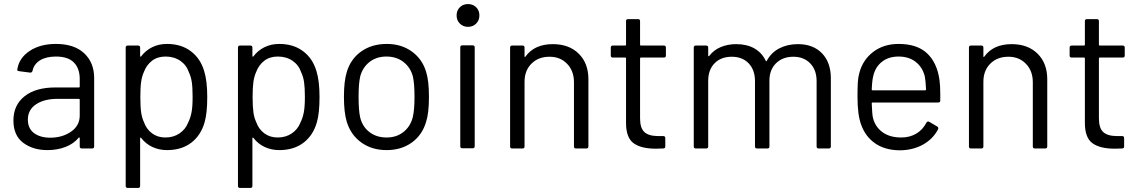

<svg xmlns="http://www.w3.org/2000/svg" viewBox="-20 -730 5607 944"><path d="M443 -346V-10Q443 0 433 0H382Q372 0 372 -10V-51Q372 -53 370.5 -54Q369 -55 367 -53Q342 -23 302 -7.5Q262 8 213 8Q142 8 94 -28Q46 -64 46 -138Q46 -213 100.5 -256.5Q155 -300 252 -300H368Q372 -300 372 -304V-342Q372 -393 343.5 -422.5Q315 -452 255 -452Q207 -452 177 -433.5Q147 -415 140 -382Q137 -372 128 -373L74 -380Q63 -382 65 -388Q73 -444 125 -479Q177 -514 255 -514Q345 -514 394 -468Q443 -422 443 -346ZM372 -162V-240Q372 -244 368 -244H263Q197 -244 157 -217Q117 -190 117 -142Q117 -98 147.5 -75.5Q178 -53 227 -53Q286 -53 329 -82.5Q372 -112 372 -162Z M999 -253Q999 -173 986 -129Q968 -65 920.5 -28.5Q873 8 801 8Q762 8 729 -7.5Q696 -23 674 -52Q672 -54 670.5 -53.5Q669 -53 669 -51V184Q669 194 659 194H608Q598 194 598 184V-496Q598 -506 608 -506H659Q669 -506 669 -496V-454Q669 -452 670.5 -451.5Q672 -451 674 -453Q696 -482 728.5 -498Q761 -514 801 -514Q871 -514 918.5 -478Q966 -442 984 -380Q999 -332 999 -253ZM927 -253Q927 -300 923 -326.5Q919 -353 909 -374Q897 -410 866.5 -431Q836 -452 794 -452Q754 -452 727 -431Q700 -410 687 -375Q678 -355 674 -328Q670 -301 670 -253Q670 -205 674 -177.5Q678 -150 688 -129Q700 -95 727.5 -74.5Q755 -54 793 -54Q833 -54 862.5 -74Q892 -94 905 -127Q916 -149 921.5 -176.5Q927 -204 927 -253Z M1551 -253Q1551 -173 1538 -129Q1520 -65 1472.5 -28.5Q1425 8 1353 8Q1314 8 1281 -7.5Q1248 -23 1226 -52Q1224 -54 1222.5 -53.5Q1221 -53 1221 -51V184Q1221 194 1211 194H1160Q1150 194 1150 184V-496Q1150 -506 1160 -506H1211Q1221 -506 1221 -496V-454Q1221 -452 1222.5 -451.5Q1224 -451 1226 -453Q1248 -482 1280.5 -498Q1313 -514 1353 -514Q1423 -514 1470.5 -478Q1518 -442 1536 -380Q1551 -332 1551 -253ZM1479 -253Q1479 -300 1475 -326.5Q1471 -353 1461 -374Q1449 -410 1418.5 -431Q1388 -452 1346 -452Q1306 -452 1279 -431Q1252 -410 1239 -375Q1230 -355 1226 -328Q1222 -301 1222 -253Q1222 -205 1226 -177.5Q1230 -150 1240 -129Q1252 -95 1279.5 -74.5Q1307 -54 1345 -54Q1385 -54 1414.5 -74Q1444 -94 1457 -127Q1468 -149 1473.5 -176.5Q1479 -204 1479 -253Z M1685 -131Q1671 -177 1671 -254Q1671 -331 1685 -376Q1704 -440 1756 -477Q1808 -514 1882 -514Q1953 -514 2004.5 -477Q2056 -440 2075 -377Q2089 -334 2089 -254Q2089 -173 2075 -131Q2056 -66 2004.5 -29Q1953 8 1881 8Q1809 8 1757 -29Q1705 -66 1685 -131ZM2009 -152Q2018 -188 2018 -253Q2018 -319 2010 -354Q1998 -399 1963.5 -425.5Q1929 -452 1880 -452Q1831 -452 1797 -425.5Q1763 -399 1751 -354Q1743 -319 1743 -253Q1743 -187 1751 -152Q1762 -107 1796.5 -80.5Q1831 -54 1881 -54Q1929 -54 1963 -80.5Q1997 -107 2009 -152Z M2225 -654Q2225 -679 2241 -694.5Q2257 -710 2281 -710Q2305 -710 2321 -694.5Q2337 -679 2337 -654Q2337 -630 2321 -614Q2305 -598 2281 -598Q2257 -598 2241 -614Q2225 -630 2225 -654ZM2243 -11V-497Q2243 -507 2253 -507H2304Q2314 -507 2314 -497V-11Q2314 -1 2304 -1H2253Q2243 -1 2243 -11Z M2873 -340V-10Q2873 0 2863 0H2812Q2802 0 2802 -10V-326Q2802 -381 2768.5 -416Q2735 -451 2682 -451Q2627 -451 2593 -417Q2559 -383 2559 -328V-10Q2559 0 2549 0H2498Q2488 0 2488 -10V-496Q2488 -506 2498 -506H2549Q2559 -506 2559 -496V-453Q2559 -451 2560.5 -450Q2562 -449 2563 -451Q2607 -513 2698 -513Q2778 -513 2825.5 -466Q2873 -419 2873 -340Z M3244 -447H3131Q3127 -447 3127 -443V-148Q3127 -100 3148.5 -80.5Q3170 -61 3216 -61H3241Q3251 -61 3251 -51V-10Q3251 0 3241 0Q3229 1 3204 1Q3132 1 3095 -26Q3058 -53 3058 -126V-443Q3058 -447 3054 -447H2993Q2983 -447 2983 -457V-496Q2983 -506 2993 -506H3054Q3058 -506 3058 -510V-626Q3058 -636 3068 -636H3117Q3127 -636 3127 -626V-510Q3127 -506 3131 -506H3244Q3254 -506 3254 -496V-457Q3254 -447 3244 -447Z M4065 -345V-10Q4065 0 4055 0H4005Q3995 0 3995 -10V-331Q3995 -386 3963.5 -418.5Q3932 -451 3881 -451Q3828 -451 3795.5 -419Q3763 -387 3763 -333V-10Q3763 0 3753 0H3702Q3692 0 3692 -10V-331Q3692 -386 3661 -418.5Q3630 -451 3578 -451Q3525 -451 3493.5 -419Q3462 -387 3462 -333V-10Q3462 0 3452 0H3401Q3391 0 3391 -10V-496Q3391 -506 3401 -506H3452Q3462 -506 3462 -496V-456Q3462 -454 3463.5 -453.5Q3465 -453 3467 -455Q3489 -484 3523.5 -498.5Q3558 -513 3600 -513Q3652 -513 3689 -492Q3726 -471 3745 -431Q3747 -426 3750 -431Q3772 -472 3812 -492.5Q3852 -513 3903 -513Q3978 -513 4021.5 -468Q4065 -423 4065 -345Z M4603 -268V-236Q4603 -226 4593 -226H4270Q4266 -226 4266 -222Q4268 -167 4272 -151Q4283 -106 4319 -80Q4355 -54 4411 -54Q4453 -54 4485 -73Q4517 -92 4535 -127Q4541 -136 4549 -131L4588 -108Q4596 -103 4592 -94Q4567 -46 4517 -18.5Q4467 9 4402 9Q4331 8 4283 -25Q4235 -58 4214 -117Q4196 -165 4196 -255Q4196 -297 4197.5 -323.5Q4199 -350 4205 -371Q4222 -436 4273.5 -475Q4325 -514 4398 -514Q4489 -514 4538 -468Q4587 -422 4599 -338Q4603 -310 4603 -268ZM4274 -358Q4268 -337 4266 -290Q4266 -286 4270 -286H4529Q4533 -286 4533 -290Q4531 -335 4527 -354Q4516 -399 4482.5 -425.5Q4449 -452 4398 -452Q4349 -452 4316.5 -426.5Q4284 -401 4274 -358Z M5129 -340V-10Q5129 0 5119 0H5068Q5058 0 5058 -10V-326Q5058 -381 5024.5 -416Q4991 -451 4938 -451Q4883 -451 4849 -417Q4815 -383 4815 -328V-10Q4815 0 4805 0H4754Q4744 0 4744 -10V-496Q4744 -506 4754 -506H4805Q4815 -506 4815 -496V-453Q4815 -451 4816.5 -450Q4818 -449 4819 -451Q4863 -513 4954 -513Q5034 -513 5081.5 -466Q5129 -419 5129 -340Z M5500 -447H5387Q5383 -447 5383 -443V-148Q5383 -100 5404.5 -80.5Q5426 -61 5472 -61H5497Q5507 -61 5507 -51V-10Q5507 0 5497 0Q5485 1 5460 1Q5388 1 5351 -26Q5314 -53 5314 -126V-443Q5314 -447 5310 -447H5249Q5239 -447 5239 -457V-496Q5239 -506 5249 -506H5310Q5314 -506 5314 -510V-626Q5314 -636 5324 -636H5373Q5383 -636 5383 -626V-510Q5383 -506 5387 -506H5500Q5510 -506 5510 -496V-457Q5510 -447 5500 -447Z"/></svg>

Font: Barlow
Style: Regular
Weight: 400
Designer: Jeremy Tribby
Foundry: Tribby Type
Version: Version 1.408;December 10, 2018;FontCreator 11.5.0.2430 64-b